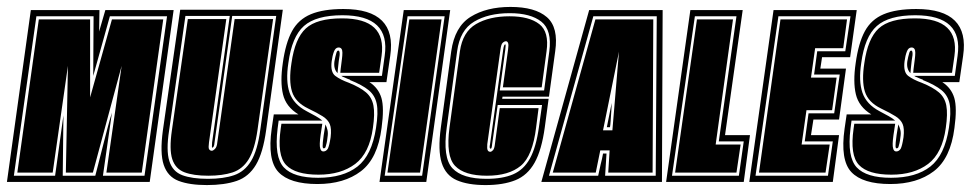

<svg xmlns="http://www.w3.org/2000/svg" viewBox="-48 -525 2801 554"><path d="M-28 0 41 -496H239L238 -434L256 -496H453L384 0ZM-8 -18H111L135 -192L133 -18H227L250 -108Q256 -131 262 -154.5Q268 -178 275 -200L249 -18H369L434 -478H269L221 -306L222 -478H57ZM2 -27 64 -469H212V-244L275 -469H423L361 -27H259L303 -335L220 -27H142L148 -335L104 -27Z M549 9Q499 9 467.5 -3Q436 -15 424.5 -49Q413 -83 422 -149L472 -497H768L720 -150Q711 -84 690.5 -49.5Q670 -15 635 -3Q600 9 549 9ZM552 -9Q597 -9 627.5 -19.5Q658 -30 676.5 -60.5Q695 -91 703 -150L749 -479H622L571 -114Q570 -99 564 -99Q563 -99 564 -114L615 -479H487L440 -149Q431 -91 440.5 -60.5Q450 -30 478 -19.5Q506 -9 552 -9ZM553 -18Q510 -18 484 -28Q458 -38 449 -66Q440 -94 448 -149L494 -470H605L555 -114Q554 -107 554 -102Q554 -97 555 -95Q558 -90 563 -90Q567 -90 572 -95Q578 -101 579 -114L629 -470H740L695 -150Q687 -94 669.5 -65.5Q652 -37 623 -27.5Q594 -18 553 -18Z M868 6Q788 6 755.5 -28.5Q723 -63 736 -154L742 -195H813Q777 -217 768.5 -253Q760 -289 768 -343Q776 -401 794.5 -435Q813 -469 849 -484Q885 -499 943 -499Q1098 -499 1078 -364L1067 -288H1018Q1044 -271 1052.5 -242.5Q1061 -214 1053 -156Q1042 -68 993.5 -31Q945 6 868 6ZM870 -12Q942 -12 983.5 -44.5Q1025 -77 1037 -156Q1044 -201 1039 -225.5Q1034 -250 1015.5 -265Q997 -280 962 -294V-295L954 -298L945 -302Q941 -303 937 -306H1054L1062 -364Q1079 -481 940 -481Q864 -481 829 -450Q794 -419 784 -343Q776 -291 787.5 -257.5Q799 -224 837 -204Q852 -196 863 -190Q874 -184 882 -177H756L753 -154Q743 -72 771 -42Q799 -12 870 -12ZM871 -21Q804 -21 777.5 -49Q751 -77 762 -154L764 -168H882L877 -135Q873 -106 876 -97Q878 -88 885 -88Q893 -88 898 -96Q900 -100 902 -108Q904 -116 906 -129Q909 -154 903.5 -167Q898 -180 883 -189.5Q868 -199 841 -212Q804 -230 794.5 -261Q785 -292 793 -343Q803 -414 834.5 -443Q866 -472 939 -472Q1068 -472 1053 -364L1046 -315H934L935 -326Q937 -342 938.5 -353.5Q940 -365 940 -373Q940 -388 929 -388Q920 -388 915.5 -376Q911 -364 909 -348Q905 -317 919.5 -306Q934 -295 959 -286Q991 -273 1008 -258.5Q1025 -244 1029.5 -220.5Q1034 -197 1028 -156Q1018 -83 977 -52Q936 -21 871 -21ZM926 -314Q914 -326 917 -348Q918 -355 919.5 -360.5Q921 -366 922 -370Q924 -379 928 -379Q933 -379 932 -366Q931 -359 929.5 -349Q928 -339 927 -326ZM886 -97Q883 -97 883 -104Q883 -107 883.5 -114.5Q884 -122 886 -135L891 -166Q895 -158 897 -149.5Q899 -141 897 -129Q896 -119 894.5 -112.5Q893 -106 892 -103Q891 -97 886 -97Z M1047 0 1117 -496H1251L1182 0ZM1062 -18H1170L1235 -478H1128ZM1070 -27 1133 -469H1226L1164 -27Z M1353 9Q1302 9 1270 -5Q1238 -19 1226.5 -55Q1215 -91 1224 -157L1254 -377Q1264 -448 1310 -476.5Q1356 -505 1425 -505Q1496 -505 1530 -475.5Q1564 -446 1554 -377L1536 -246H1402L1401 -240H1535L1524 -158Q1515 -92 1494.5 -55.5Q1474 -19 1439 -5Q1404 9 1353 9ZM1356 -9Q1402 -9 1432.5 -22Q1463 -35 1481 -67.5Q1499 -100 1507 -158L1516 -222H1388L1372 -109Q1371 -96 1368 -96Q1363 -96 1366 -109L1404 -382Q1406 -397 1410 -397Q1412 -397 1410 -382L1394 -264H1522L1537 -377Q1545 -438 1514 -462.5Q1483 -487 1423 -487Q1361 -487 1320 -462.5Q1279 -438 1271 -377L1241 -157Q1229 -70 1257.5 -39.5Q1286 -9 1356 -9ZM1357 -18Q1292 -18 1265 -46.5Q1238 -75 1249 -157L1279 -377Q1287 -433 1325.5 -455.5Q1364 -478 1422 -478Q1479 -478 1508 -455.5Q1537 -433 1529 -377L1515 -273H1403L1418 -382Q1420 -396 1418 -401Q1416 -406 1412 -406Q1407 -406 1402 -401Q1398 -397 1396 -382L1358 -109Q1357 -96 1359 -92Q1361 -87 1367 -87Q1370 -87 1375 -92Q1379 -98 1380 -109L1394 -213H1506L1499 -158Q1489 -75 1454.5 -46.5Q1420 -18 1357 -18Z M1514 0 1652 -496H1864L1862 0ZM1536 -18H1678L1685 -50Q1687 -58 1689 -66.5Q1691 -75 1692 -82H1702L1698 -18H1844L1847 -478H1664ZM1547 -27 1670 -469H1837L1835 -27H1707L1711 -91H1684L1671 -27ZM1692 -149H1719L1738 -376ZM1703 -158 1717 -228Q1717 -222 1716 -206.5Q1715 -191 1714 -176.5Q1713 -162 1712 -158Z M1874 0 1944 -496H2095L2044 -135H2116L2098 0ZM1891 -18H2084L2098 -117H2026L2077 -478H1957ZM1900 -27 1963 -469H2067L2017 -108H2089L2077 -27Z M2114 0 2184 -496H2424L2405 -360H2324L2319 -327H2393L2373 -180H2299L2292 -135H2373L2355 0ZM2132 -18H2341L2355 -117H2274L2285 -198H2359L2375 -310H2301L2310 -377H2391L2406 -478H2198ZM2142 -27 2204 -469H2396L2385 -386H2304L2292 -301H2366L2353 -207H2279L2265 -108H2346L2334 -27Z M2521 6Q2441 6 2408.5 -28.5Q2376 -63 2389 -154L2395 -195H2466Q2430 -217 2421.5 -253Q2413 -289 2421 -343Q2429 -401 2447.5 -435Q2466 -469 2502 -484Q2538 -499 2596 -499Q2751 -499 2731 -364L2720 -288H2671Q2697 -271 2705.5 -242.5Q2714 -214 2706 -156Q2695 -68 2646.5 -31Q2598 6 2521 6ZM2523 -12Q2595 -12 2636.5 -44.5Q2678 -77 2690 -156Q2697 -201 2692 -225.5Q2687 -250 2668.5 -265Q2650 -280 2615 -294V-295L2607 -298L2598 -302Q2594 -303 2590 -306H2707L2715 -364Q2732 -481 2593 -481Q2517 -481 2482 -450Q2447 -419 2437 -343Q2429 -291 2440.5 -257.5Q2452 -224 2490 -204Q2505 -196 2516 -190Q2527 -184 2535 -177H2409L2406 -154Q2396 -72 2424 -42Q2452 -12 2523 -12ZM2524 -21Q2457 -21 2430.5 -49Q2404 -77 2415 -154L2417 -168H2535L2530 -135Q2526 -106 2529 -97Q2531 -88 2538 -88Q2546 -88 2551 -96Q2553 -100 2555 -108Q2557 -116 2559 -129Q2562 -154 2556.5 -167Q2551 -180 2536 -189.5Q2521 -199 2494 -212Q2457 -230 2447.5 -261Q2438 -292 2446 -343Q2456 -414 2487.5 -443Q2519 -472 2592 -472Q2721 -472 2706 -364L2699 -315H2587L2588 -326Q2590 -342 2591.5 -353.5Q2593 -365 2593 -373Q2593 -388 2582 -388Q2573 -388 2568.5 -376Q2564 -364 2562 -348Q2558 -317 2572.5 -306Q2587 -295 2612 -286Q2644 -273 2661 -258.5Q2678 -244 2682.5 -220.5Q2687 -197 2681 -156Q2671 -83 2630 -52Q2589 -21 2524 -21ZM2579 -314Q2567 -326 2570 -348Q2571 -355 2572.5 -360.5Q2574 -366 2575 -370Q2577 -379 2581 -379Q2586 -379 2585 -366Q2584 -359 2582.5 -349Q2581 -339 2580 -326ZM2539 -97Q2536 -97 2536 -104Q2536 -107 2536.5 -114.5Q2537 -122 2539 -135L2544 -166Q2548 -158 2550 -149.5Q2552 -141 2550 -129Q2549 -119 2547.5 -112.5Q2546 -106 2545 -103Q2544 -97 2539 -97Z"/></svg>

Font: Alumni Sans Collegiate One SC
Style: Italic
Weight: 400
Italic angle: -8°
Designer: Robert E. Leuschke
Foundry: Robert E. Leuschke
Version: Version 1.100